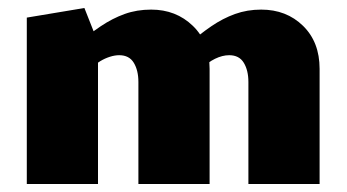

<svg xmlns="http://www.w3.org/2000/svg" viewBox="-20 -460 867 480"><path d="M601 0V-255Q601 -284 589.5 -303Q578 -322 553 -322Q536 -322 517.5 -313Q499 -304 486 -289L450 -349Q480 -375 508.5 -394.5Q537 -414 567.5 -425Q598 -436 633 -436Q696 -436 737.5 -395.5Q779 -355 779 -288V0ZM326 0V-255Q326 -284 314.5 -303Q303 -322 278 -322Q267 -322 254.5 -318Q242 -314 230.5 -307Q219 -300 209 -289L173 -349Q203 -375 232 -394.5Q261 -414 291.5 -425Q322 -436 358 -436Q420 -436 462 -395.5Q504 -355 504 -288V0ZM47 0V-416L191 -440L225 -354V0Z"/></svg>

Font: Ysabeau Office Black
Style: Regular
Weight: 900
Designer: Christian Thalmann (Catharsis Fonts)
Version: Version 2.001;gftools[0.9.30]; featfreeze: tnum,lnum,ss02